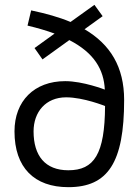

<svg xmlns="http://www.w3.org/2000/svg" viewBox="-20 -766 570 795"><path d="M156 -520 267 -600C370 -547 410 -478 414 -395C414 -395 324 -430 250 -430C122 -430 40 -348 40 -222C40 -72 122 9 263 9C427 9 494 -93 494 -352C494 -489 437 -582 330 -645L405 -699L371 -746L272 -675C225 -695 170 -710 109 -723L94 -660C136 -650 173 -639 206 -627L123 -567ZM254 -363C326 -363 415 -327 415 -327C414 -128 370 -61 263 -61C167 -61 119 -121 119 -222C119 -302 169 -363 254 -363Z"/></svg>

Font: TitilliumText22L
Style: 400 wt
Weight: 400
Designer: Campivisivi
Foundry: Campivisivi
Version: 1.000